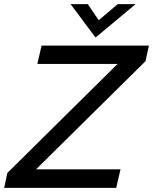

<svg xmlns="http://www.w3.org/2000/svg" viewBox="-39 -911 742 931"><path d="M424.3 -729 303.2 -891.1H386.7L439.5 -813L532.2 -891.1H618.7ZM-18.6 0 -3.4 -72.3 531.2 -601.1H142.1L162.6 -689.9H683.1L666.5 -614.3L135.7 -89.8H545.4L524.4 0Z"/></svg>

Font: HK Grotesk Medium Italic
Style: Regular
Weight: 500
Italic angle: -13°
Designer: Alfredo Marco Pradil and Stefan Peev
Foundry: Hanken Design Co.
Version: Version 1.000;PS 001.000;hotconv 1.0.88;makeotf.lib2.5.64775